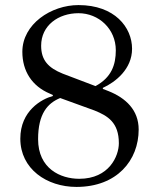

<svg xmlns="http://www.w3.org/2000/svg" viewBox="-20 -720 620 756"><path d="M142 -540C142 -620 210 -668 289 -668C369 -668 436 -606 436 -522C436 -465 419 -415 356 -381L227 -430C170 -453 142 -483 142 -540ZM60 -174C60 -55 164 16 281 16C441 16 526 -89 526 -210C526 -287 475 -334 408 -361L385 -370V-374C435 -397 500 -448 500 -528C500 -612 432 -700 289 -700C181 -700 68 -625 68 -516C68 -441 105 -381 177 -351L188 -346V-342C144 -330 60 -284 60 -174ZM130 -172C130 -273 168 -314 217 -334L352 -285C404 -264 448 -238 448 -156C448 -106 410 -16 292 -16C218 -16 130 -56 130 -172Z"/></svg>

Font: Old Standard
Style: Regular
Weight: 400
Designer: Alexey Kryukov <alexios@thessalonica.org.ru>
Version: Version 2.0